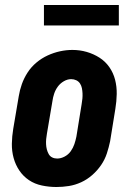

<svg xmlns="http://www.w3.org/2000/svg" viewBox="-20 -741 540 769"><path d="M206 8Q177 8 148 2Q119 -4 96 -19.5Q73 -35 57.5 -58Q42 -81 34.5 -108.5Q27 -136 27.5 -165.5Q28 -195 33 -225L55 -355Q59 -380 67.5 -404Q76 -428 90.5 -450.5Q105 -473 126 -490.5Q147 -508 171 -519Q195 -530 220 -535.5Q245 -541 270 -541Q300 -541 327.5 -533Q355 -525 378.5 -510Q402 -495 418 -472Q434 -449 441 -421.5Q448 -394 447.5 -364.5Q447 -335 442 -305L421 -175Q416 -151 408 -126.5Q400 -102 385 -80Q370 -58 349.5 -40Q329 -22 305 -11Q281 0 256 4Q231 8 206 8ZM209 -106Q224 -106 239 -114Q254 -122 263.5 -135.5Q273 -149 278 -164Q283 -179 286 -194L307 -324Q309 -335 310 -346Q311 -357 310.5 -367.5Q310 -378 308 -388Q306 -398 300.5 -406.5Q295 -415 285.5 -419.5Q276 -424 265 -424Q250 -424 235.5 -415.5Q221 -407 211.5 -394Q202 -381 197 -366Q192 -351 190 -336L168 -206Q166 -195 165 -184.5Q164 -174 164.5 -163.5Q165 -153 167.5 -143Q170 -133 175 -124Q180 -115 189 -110.5Q198 -106 209 -106ZM156 -639V-721H456V-639Z"/></svg>

Font: Iosevka Slab Heavy Oblique
Style: Regular
Weight: 900
Italic angle: -9°
Monospace: yes
Designer: Belleve Invis
Foundry: Belleve Invis
Version: Version 11.1.1; ttfautohint (v1.8.3)